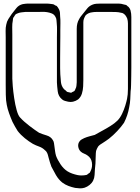

<svg xmlns="http://www.w3.org/2000/svg" viewBox="-20 -767 786 1076"><path d="M454 285Q441 289 427.5 288.5Q414 288 401 286Q382 282 363.5 275Q345 268 329 256Q308 239 293.5 214Q279 189 268 167Q264 156 260 143.5Q256 131 253 119Q251 110 248 100Q245 90 240 83Q239 81 236.5 79Q234 77 232 75Q218 61 199.5 54.5Q181 48 164 39Q142 26 119 7.5Q96 -11 79 -33Q71 -45 64 -58Q57 -71 50 -84Q40 -107 31 -132Q22 -157 18 -179Q13 -202 12.5 -236.5Q12 -271 12 -293V-557Q12 -574 11.5 -593Q11 -612 15 -629Q18 -646 27 -660.5Q36 -675 46 -689Q59 -706 72.5 -722.5Q86 -739 108 -744Q117 -746 126.5 -746.5Q136 -747 145 -747H209Q223 -747 237.5 -747Q252 -747 265 -745Q269 -744 272.5 -744Q276 -744 279 -743Q281 -742 284 -740.5Q287 -739 289 -737Q291 -736 294.5 -735Q298 -734 299 -732Q301 -730 303.5 -726.5Q306 -723 307 -721L311 -714Q315 -706 316 -695.5Q317 -685 317 -675Q319 -656 318.5 -637Q318 -618 318 -598Q318 -589 318 -564Q318 -539 317.5 -506.5Q317 -474 317 -441.5Q317 -409 317 -384Q317 -359 318 -350Q319 -330 321.5 -307Q324 -284 339 -267Q341 -265 343.5 -263.5Q346 -262 348 -260Q352 -255 357 -252Q359 -251 363 -250.5Q367 -250 370 -249Q372 -249 374.5 -248Q377 -247 378 -247Q380 -247 383 -250Q386 -252 390.5 -253.5Q395 -255 397 -257Q399 -259 400.5 -263Q402 -267 403 -269Q408 -278 408.5 -287.5Q409 -297 410 -306V-551Q410 -574 410 -605.5Q410 -637 423 -659Q428 -669 435 -677.5Q442 -686 449 -695Q459 -708 469.5 -720.5Q480 -733 496 -740Q507 -745 520 -746Q533 -747 546 -747H612Q628 -747 643.5 -747Q659 -747 674 -742L687 -739Q689 -738 691 -736Q693 -734 695 -732Q697 -731 699.5 -729Q702 -727 703 -725Q709 -718 711.5 -708.5Q714 -699 715 -690Q716 -681 716 -671.5Q716 -662 716 -653V-424Q716 -413 716 -390Q716 -367 715.5 -340Q715 -313 714.5 -290Q714 -267 712 -256Q711 -234 710 -211.5Q709 -189 704 -166Q696 -120 675 -79Q660 -57 637 -32.5Q614 -8 591 10Q582 17 573.5 22.5Q565 28 556 34Q549 38 542 43Q535 48 530 54Q528 57 526.5 60.5Q525 64 523 67Q517 78 517 91.5Q517 105 516 118Q516 134 515 149.5Q514 165 512 181Q511 197 510 214Q509 231 502 245Q495 259 482 269.5Q469 280 454 285ZM49 -573V-326Q49 -315 51.5 -284.5Q54 -254 59.5 -217Q65 -180 73.5 -149.5Q82 -119 93 -108Q113 -86 145 -61.5Q177 -37 199 -23Q218 -15 241.5 -8Q265 -1 276 18Q281 25 282.5 35Q284 45 285 53Q287 66 288.5 79Q290 92 294 106Q302 128 319 153.5Q336 179 358 193Q371 201 385.5 206Q400 211 414 214Q433 218 455 215Q457 214 460.5 214Q464 214 466 213Q468 212 470.5 210Q473 208 474 207Q476 205 479 203.5Q482 202 483 201Q486 196 488 191Q499 169 495 143.5Q491 118 470 104Q462 98 451.5 94Q441 90 433 83Q421 72 418.5 55Q416 38 426 25Q430 19 437.5 14.5Q445 10 452 7Q466 1 481 -3Q496 -7 511 -11Q526 -20 550.5 -33Q575 -46 599 -61Q623 -76 638 -91Q653 -106 664 -129Q675 -152 682 -175Q689 -198 692 -213Q697 -236 697 -268.5Q697 -301 697 -323V-608Q697 -621 697 -635.5Q697 -650 693 -663Q689 -673 682.5 -681.5Q676 -690 666 -694Q664 -695 661 -695Q658 -695 656 -696Q644 -699 632 -699.5Q620 -700 608 -700H541Q530 -700 518.5 -700Q507 -700 496 -698Q486 -697 476 -692.5Q466 -688 459 -680Q457 -677 454.5 -671.5Q452 -666 450 -661Q447 -652 447 -641.5Q447 -631 447 -621V-318Q447 -303 446 -282.5Q445 -262 439 -242.5Q433 -223 418 -210Q414 -208 411 -206Q408 -204 404 -202Q400 -201 396.5 -199.5Q393 -198 389 -197Q376 -194 362 -197Q353 -199 344 -201.5Q335 -204 328 -210Q307 -227 303.5 -255Q300 -283 299 -305Q299 -314 299 -339.5Q299 -365 299 -398.5Q299 -432 299 -465Q299 -498 299 -523.5Q299 -549 299 -558Q299 -578 299.5 -597.5Q300 -617 298 -636Q297 -644 296.5 -654Q296 -664 291 -672Q284 -686 270.5 -691.5Q257 -697 243 -699Q230 -701 215.5 -700.5Q201 -700 187 -700H121Q109 -699 98 -697.5Q87 -696 76 -691Q74 -690 71.5 -689Q69 -688 67 -686Q64 -683 62 -679Q61 -676 58.5 -673Q56 -670 54 -667Q52 -659 52 -653Q48 -634 48.5 -614Q49 -594 49 -573Z"/></svg>

Font: Rubik Vinyl
Style: Regular
Weight: 400
Designer: Hubert and Fischer, NaN
Foundry: Hubert and Fischer, NaN
Version: Version 2.200